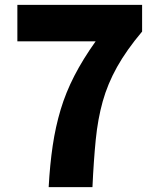

<svg xmlns="http://www.w3.org/2000/svg" viewBox="-20 -765 649 785"><path d="M179 0Q184 -92 195.5 -169.5Q207 -247 228 -317Q249 -387 284 -455Q319 -523 371 -596H51V-745H561V-636Q497 -560 458.5 -491Q420 -422 400 -350.5Q380 -279 371.5 -194Q363 -109 358 0Z"/></svg>

Font: Noto Sans HK Thin Black
Style: Regular
Weight: 900
Version: Version 2.004-H2;hotconv 1.0.118;makeotfexe 2.5.65603